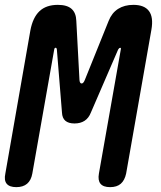

<svg xmlns="http://www.w3.org/2000/svg" viewBox="-42 -760 662 790"><path d="M477 -46Q471 -18 455 -4Q439 10 411 10Q383 10 371.5 -4Q360 -18 365 -46L455 -556Q456 -561 455 -563H452Q448 -563 444 -556L332 -297Q323 -274 306 -263Q289 -252 264.5 -252Q240 -252 227 -263Q214 -274 213 -297L192 -556Q191 -564 186.5 -563.5Q182 -563 181 -556L91 -46Q86 -18 69.5 -4Q53 10 25 10Q-3 10 -14.5 -4Q-26 -18 -20 -46L83 -635Q93 -688 120.5 -714Q148 -740 196 -740Q234 -740 252.5 -723.5Q271 -707 272 -674L285 -431Q286 -417 293.5 -416.5Q301 -416 307 -431L405 -674Q418 -707 444 -723.5Q470 -740 507 -740Q552 -740 571 -714.5Q590 -689 581 -638Z"/></svg>

Font: Maple Mono SemiBold
Style: Italic
Weight: 600
Italic angle: -10°
Monospace: yes
Designer: subframe7536
Version: Version 7.000